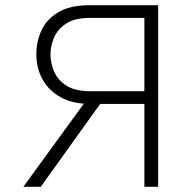

<svg xmlns="http://www.w3.org/2000/svg" viewBox="-20 -720 736 740"><path d="M536.5 0V-319.5H327Q261 -319.5 214.8 -344.8Q168.5 -370 144.2 -413.5Q120 -457 120 -511.5Q120 -558 139 -601.2Q158 -644.5 203.5 -672.2Q249 -700 327.5 -700H589.5V0ZM70 0 318 -341H381.5L137 0ZM327 -368.5H536.5V-651H327Q267 -651 234 -628.5Q201 -606 187.8 -573.8Q174.5 -541.5 174.5 -511Q174.5 -476.5 188.8 -443.8Q203 -411 236.2 -389.8Q269.5 -368.5 327 -368.5Z"/></svg>

Font: Overpass ExtraLight
Style: Regular
Weight: 250
Designer: Delve Withrington, Dave Bailey, Thomas Jockin
Foundry: Delve Fonts LLC
Version: Version 4.000